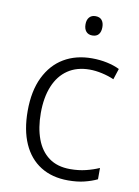

<svg xmlns="http://www.w3.org/2000/svg" viewBox="-84 -786 617 852"><g transform="rotate(10 224.5 -359.5)"><path d="M283 10Q210 10 158.5 -22.5Q107 -55 80 -116Q53 -177 53 -263Q53 -353 83.5 -415.5Q114 -478 168 -510Q222 -542 294 -542Q330 -542 362.5 -535Q395 -528 419 -516L403 -467Q378 -478 348.5 -484.5Q319 -491 293 -491Q235 -491 194.5 -463.5Q154 -436 133 -385Q112 -334 112 -264Q112 -198 130.5 -147.5Q149 -97 187 -69Q225 -41 283 -41Q321 -41 353.5 -49Q386 -57 413 -69V-18Q388 -6 356 2Q324 10 283 10ZM277 -729Q296 -729 305.5 -717.5Q315 -706 315 -686Q315 -665 305.5 -653.5Q296 -642 277 -642Q259 -642 249 -653.5Q239 -665 239 -686Q239 -706 249 -717.5Q259 -729 277 -729Z"/></g></svg>

Font: Noto Sans Display Light
Style: Regular
Weight: 300
Designer: Monotype Design Team
Foundry: Monotype Imaging Inc.
Version: Version 2.003